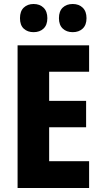

<svg xmlns="http://www.w3.org/2000/svg" viewBox="-20 -941 511 961"><path d="M426 0H68V-714H426V-582H226V-436H411V-304H226V-134H426ZM80 -850Q80 -885 99 -903Q118 -921 148 -921Q179 -921 198 -902.5Q217 -884 217 -850Q217 -816 198 -798Q179 -780 148 -780Q118 -780 99 -797.5Q80 -815 80 -850ZM275 -850Q275 -885 294 -903Q313 -921 344 -921Q375 -921 394 -902.5Q413 -884 413 -850Q413 -816 394 -798Q375 -780 344 -780Q313 -780 294 -798Q275 -816 275 -850Z"/></svg>

Font: Noto Sans Arabic Cond ExtBd
Style: Regular
Weight: 800
Width: 3
Designer: Monotype Design Team, Nadine Chahine, Nizar Qandah and Khaled Hosny
Foundry: Monotype Imaging Inc.
Version: Version 2.012; ttfautohint (v1.8.4.7-5d5b)